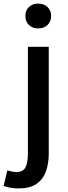

<svg xmlns="http://www.w3.org/2000/svg" viewBox="-68 -811 377 1067"><path d="M37 236Q9 236 -12 232Q-33 228 -48 222L-27 136Q-16 139 -3 142Q10 145 23 145Q61 145 74 118Q87 91 87 43V-551H203V41Q203 98 187 142Q171 186 134.5 211Q98 236 37 236ZM144 -653Q113 -653 93 -672Q73 -691 73 -723Q73 -753 93 -772Q113 -791 144 -791Q176 -791 196 -772Q216 -753 216 -723Q216 -691 196 -672Q176 -653 144 -653Z"/></svg>

Font: Source Han Sans SC Medium
Style: Regular
Weight: 500
Designer: Ryoko NISHIZUKA 西塚涼子 (kana, bopomofo & ideographs); Paul D. Hunt (Latin, Greek & Cyrillic); Sandoll Communications 산돌커뮤니
Foundry: Adobe
Version: Version 2.004;hotconv 1.0.118;makeotfexe 2.5.65603